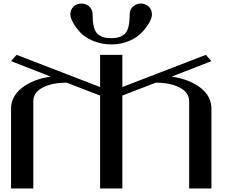

<svg xmlns="http://www.w3.org/2000/svg" viewBox="-20 -1058 1290 1078"><path d="M500 -975.6Q500 -931.6 507.8 -903.8Q515.6 -876 532.2 -863.8Q548.8 -851.6 564.9 -847.7Q581.1 -843.8 607.4 -843.8Q657.2 -843.8 682.6 -870.1Q708 -896.5 708 -975.6Q708 -1004.9 727.1 -1021.5Q746.1 -1038.1 770.5 -1038.1Q795.9 -1038.1 814.5 -1021.5Q833 -1004.9 833 -975.6Q833 -958 818.4 -931.6Q803.7 -905.3 777.8 -877Q752 -848.6 706.1 -828.6Q660.2 -808.6 606.4 -808.6Q549.8 -808.6 502.4 -828.6Q455.1 -848.6 429.2 -877.4Q403.3 -906.2 389.2 -932.6Q375 -959 375 -975.6Q375 -1004.9 393.6 -1021.5Q412.1 -1038.1 437.5 -1038.1Q461.9 -1038.1 481 -1021.5Q500 -1004.9 500 -975.6ZM667 -750V-569.3L1135.7 -750L1167 -714.8L943.4 -627.9Q1043.9 -613.3 1105.5 -565.4Q1167 -517.6 1167 -448.2V0H1042V-489.3Q1042 -539.1 988.8 -566.4Q935.5 -593.8 854.5 -593.8L667 -521.5V0H542V-521.5L354.5 -593.8Q272.5 -593.8 219.7 -566.4Q167 -539.1 167 -489.3V0H42V-448.2Q42 -516.6 103.5 -564.9Q165 -613.3 264.6 -627.9L42 -714.8L73.2 -750L542 -569.3V-750Z"/></svg>

Font: okolaks
Style: Bold
Weight: 600
Width: 8
Version: Version 000.6.0